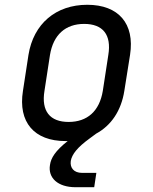

<svg xmlns="http://www.w3.org/2000/svg" viewBox="-20 -580 640 803"><path d="M296 203H374L383 143H323C289 143 272 122 276 93C281 65 304 36 355 -1L382 -21C445 -55 487 -117 500 -200L524 -351C544 -481 476 -560 345 -560C214 -560 120 -481 99 -350L76 -200C55 -69 123 10 254 10H263C211 51 193 81 189 110C180 164 222 203 296 203ZM267 -70C189 -70 152 -115 166 -200L189 -350C203 -435 254 -480 332 -480C410 -480 447 -435 433 -350L410 -200C396 -115 345 -70 267 -70Z"/></svg>

Font: JetBrains Mono
Style: Italic
Weight: 400
Italic angle: -9°
Monospace: yes
Designer: Philipp Nurullin, Konstantin Bulenkov
Foundry: JetBrains
Version: Version 2.305